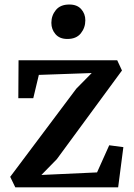

<svg xmlns="http://www.w3.org/2000/svg" viewBox="-20 -808 576 828"><path d="M375.5 -493 147.5 -485 123.5 -384.5H59L60 -548H485.5L506 -504L225 -121.5L158.5 -53.5L398.5 -64.5L451 -181.5L512 -173.5L489.5 0H46L24 -45.5L309 -425.5ZM270 -640Q237 -640 219.2 -660.8Q201.5 -681.5 201.5 -709.5Q201.5 -741 221 -764.8Q240.5 -788.5 278.5 -788.5H279.5Q312.5 -788.5 330.2 -768.5Q348 -748.5 348 -720.5Q348 -688.5 328.5 -664.2Q309 -640 271 -640Z"/></svg>

Font: Merriweather 36pt SemiBold
Style: Regular
Weight: 600
Version: Version 2.100